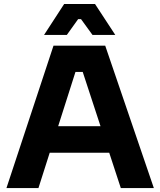

<svg xmlns="http://www.w3.org/2000/svg" viewBox="-20 -964 822 984"><path d="M13 0 254.2 -730H519.2L768.5 0H599.2L397 -616.5L448.8 -595.5H320.2L373.5 -616.5L177 0ZM195.5 -181.2 245.8 -317.2H532.2L582.5 -181.2ZM205.8 -785 308.8 -943.5H467L570.8 -785H454L395.2 -866H380.5L322.5 -785Z"/></svg>

Font: SVN-Sora Variable
Style: Regular
Weight: 400
Designer: Jonathan Barnbrook, Julián Moncada
Foundry: Barnbrook Fonts
Version: Version 2.000 - Viet hoa boi STYLEno.1 Fonts